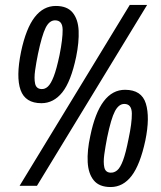

<svg xmlns="http://www.w3.org/2000/svg" viewBox="-20 -749 651 774"><path d="M59 0 503 -729H573L129 0ZM147 -333Q82 -333 63 -386Q44 -439 65 -541Q85 -635 120 -680Q155 -725 205 -725Q251 -725 273 -698Q295 -671 297 -625Q299 -579 287 -520Q266 -420 231 -376.5Q196 -333 147 -333ZM147 -390Q161 -389 173 -400Q185 -411 196.5 -440.5Q208 -470 220 -527Q233 -592 232.5 -629.5Q232 -667 202 -667Q179 -667 164 -637Q149 -607 133 -531Q126 -497 121.5 -465Q117 -433 121.5 -412Q126 -391 147 -390ZM426 5Q380 5 358 -22Q336 -49 333.5 -95.5Q331 -142 344 -201Q382 -387 484 -387Q551 -387 568 -331.5Q585 -276 566 -183Q545 -85 510.5 -40Q476 5 426 5ZM425 -53Q440 -52 452.5 -62.5Q465 -73 476 -102.5Q487 -132 498 -188Q512 -253 511.5 -291.5Q511 -330 481 -330Q459 -330 443.5 -301Q428 -272 412 -195Q405 -159 400.5 -127Q396 -95 400.5 -74.5Q405 -54 425 -53Z"/></svg>

Font: Mona Sans Condensed Medium
Style: Italic
Weight: 500
Width: 3
Italic angle: -11.7°
Designer: Deni Anggara
Foundry: GitHub
Version: Version 1.001; ttfautohint (v1.8.4.7-5d5b);gftools[0.9.31]